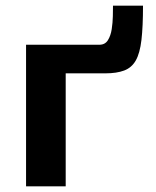

<svg xmlns="http://www.w3.org/2000/svg" viewBox="-20 -658 550 678"><path d="M72 -500H331Q351 -500 361 -516Q371 -532 374.5 -555Q378 -578 378.5 -601Q379 -624 379 -638H485Q485 -564 479.5 -517Q474 -470 459.5 -444.5Q445 -419 418.5 -409Q392 -399 352 -399H212V0H72Z"/></svg>

Font: Moderustic SemiBold
Style: Regular
Weight: 600
Designer: Tural Alisoy
Foundry: TAFT Foundry
Version: Version 2.120